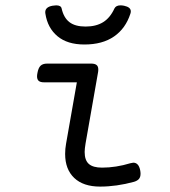

<svg xmlns="http://www.w3.org/2000/svg" viewBox="-20 -690 640 721"><path d="M471.2 -647.5Q471.2 -643.1 469.7 -638.7Q451.7 -583 408.2 -553Q364.7 -522.9 296.9 -522.9Q232.9 -522.9 195.8 -554Q158.7 -585 150.4 -638.7Q149.9 -640.6 149.9 -644Q149.9 -663.6 177.2 -668.5Q185.5 -669.9 190.9 -669.9Q209 -669.9 211.4 -658.2Q219.2 -623.5 240.7 -606.9Q262.2 -590.3 301.3 -590.3Q340.8 -590.3 367.2 -606.7Q393.6 -623 409.7 -658.2Q415.5 -669.9 432.6 -669.9Q438.5 -669.9 445.8 -668.5Q471.2 -663.1 471.2 -647.5ZM349.1 -429.2Q349.1 -422.4 348.1 -418L301.3 -151.4Q297.9 -130.9 297.9 -119.1Q297.9 -88.4 313.5 -74.5Q329.1 -60.5 363.3 -60.5Q415 -60.5 469.7 -77.1Q477.5 -79.1 480.5 -79.1Q500.5 -79.1 506.3 -51.3Q507.8 -43.9 507.8 -37.6Q507.8 -25.4 502 -18.3Q496.1 -11.2 483.4 -7.3Q417.5 10.7 356 10.7Q293 10.7 258.8 -21.7Q224.6 -54.2 224.6 -111.8Q224.6 -131.3 228 -149.9L268.6 -380.9H145Q131.8 -380.9 125.5 -386.2Q119.1 -391.6 119.1 -403.3Q119.1 -408.7 120.6 -416Q124 -435.1 132.3 -443.1Q140.6 -451.2 157.2 -451.2H322.3Q335.9 -451.2 342.5 -446Q349.1 -440.9 349.1 -429.2Z"/></svg>

Font: Courier Prime Sans
Style: Italic
Weight: 400
Italic angle: -10°
Designer: Alan Dague-Greene
Foundry: Quote-Unquote Apps
Version: Version 3.020